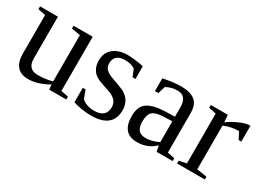

<svg xmlns="http://www.w3.org/2000/svg" viewBox="-36 -882 1738 1305"><g transform="rotate(30 832.5 -230.0)"><path d="M345 -37H343Q258 10 188 10Q71 10 71 -125V-425L12 -437V-459H152V-131Q152 -47 230 -47Q292 -47 344 -62V-425L275 -437V-459H425V-34L483 -22V0H349Z M695 -432H693Q655 -432 633.5 -413.5Q612 -395 612 -360Q612 -329 631.5 -311Q651 -293 687 -281Q758 -257 781 -245Q851 -207 851 -128Q851 11 680 11Q648 11 605 4Q562 -3 540 -12V-125H562L586 -61Q624 -28 682 -28Q777 -28 777 -109Q777 -168 702 -194L659 -208Q613 -223 590 -238Q567 -253 553 -282Q541 -306 541 -341Q541 -403 583.5 -437Q626 -471 694 -471Q744 -471 820 -456V-356H797L776 -409Q750 -432 695 -432Z M1181 -340V-339Q1181 -431 1110 -431Q1061 -431 1020 -408L1003 -351H976V-451Q1058 -468 1115 -468Q1188 -468 1224.5 -438.5Q1261 -409 1261 -343V-33L1318 -21V1H1192L1183 -45Q1127 11 1042 11Q924 11 924 -126Q924 -204 971 -234Q1018 -264 1112 -266L1181 -268ZM1075 -43V-42Q1129 -42 1181 -69V-232L1117 -230Q1055 -228 1030 -207Q1005 -186 1005 -129Q1005 -43 1075 -43Z M1490 -402Q1515 -423 1566 -447Q1617 -471 1649 -471H1656V-347H1635L1607 -401Q1545 -401 1491 -377V-34L1570 -22V0H1352V-22L1410 -34V-425L1352 -437V-459H1486Z"/></g></svg>

Font: Libra Serif Modern
Style: Regular
Weight: 400
Designer: Stefan Peev, Context Ltd
Foundry: Stefan Peev, Context Ltd
Version: Version 1.000